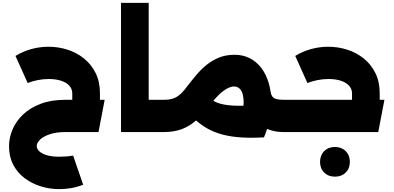

<svg xmlns="http://www.w3.org/2000/svg" viewBox="-20 -921 2745 1339"><path d="M484 -170V-271Q484 -299 465 -321.5Q446 -344 409 -357Q372 -370 318 -370Q281 -370 241.5 -362Q202 -354 173 -342L88 -531Q140 -563 199 -579Q258 -595 318 -595Q387 -595 451 -574.5Q515 -554 566 -513Q617 -472 647 -411.5Q677 -351 677 -271V-170ZM394 398Q327 398 264 378.5Q201 359 151 321Q101 283 72 227.5Q43 172 43 99Q43 39 67.5 -18.5Q92 -76 141 -122.5Q190 -169 263.5 -197Q337 -225 435 -225V0Q373 0 328 15Q283 30 259.5 52.5Q236 75 236 98Q236 116 253 133Q270 150 305 161Q340 172 394 172Q419 172 443.5 170Q468 168 490 164L560 367Q520 383 478 390.5Q436 398 394 398ZM435 0V-225H710L667 0Z M1007 0V-225H1122V0ZM824 0V-901H1017V0ZM1122 0V-225Q1130 -225 1136 -194.5Q1142 -164 1142 -114Q1142 -62 1136 -31Q1130 0 1122 0Z M1958 0Q1875 0 1813 -37.5Q1751 -75 1716.5 -144.5Q1682 -214 1682 -309V-325L1853 -309L1866 -287Q1869 -264 1878 -250Q1887 -236 1906.5 -230.5Q1926 -225 1958 -225H1991V0ZM1122 0Q1114 0 1108 -31Q1102 -62 1102 -114Q1102 -164 1108 -194.5Q1114 -225 1122 -225ZM1122 0V-225Q1160 -225 1187.5 -234Q1215 -243 1240 -266.5Q1265 -290 1295 -331Q1322 -366 1353 -402.5Q1384 -439 1422.5 -470Q1461 -501 1508.5 -520Q1556 -539 1616 -539Q1675 -539 1722 -515Q1769 -491 1802.5 -447Q1836 -403 1854 -342Q1872 -281 1872 -206Q1872 -146 1858 -81.5Q1844 -17 1821 37L1632 -33Q1655 -73 1667 -117Q1679 -161 1679 -206Q1679 -264 1661 -291Q1643 -318 1613 -318Q1591 -318 1564 -303.5Q1537 -289 1508 -261.5Q1479 -234 1449 -195Q1398 -125 1349.5 -82.5Q1301 -40 1247 -20Q1193 0 1122 0ZM1810 -188 1821 37Q1715 43 1637 35.5Q1559 28 1500.5 8Q1442 -12 1396.5 -43Q1351 -74 1312 -115L1435 -244Q1467 -211 1517.5 -197.5Q1568 -184 1640 -183.5Q1712 -183 1810 -188ZM1991 0V-225Q1999 -225 2005 -194.5Q2011 -164 2011 -114Q2011 -62 2005 -31Q1999 0 1991 0Z M2435 -170V-271Q2435 -299 2416 -321.5Q2397 -344 2360 -357Q2323 -370 2269 -370Q2232 -370 2192.5 -362Q2153 -354 2124 -342L2039 -531Q2091 -563 2150 -579Q2209 -595 2269 -595Q2338 -595 2402 -574.5Q2466 -554 2517 -513Q2568 -472 2598 -411.5Q2628 -351 2628 -271V-170ZM1991 0V-225H2661L2618 0ZM1991 0Q1983 0 1977 -31Q1971 -62 1971 -114Q1971 -164 1977 -194.5Q1983 -225 1991 -225ZM2316 311Q2270 311 2241 282.5Q2212 254 2212 208Q2212 162 2241 133Q2270 104 2316 104Q2362 104 2391 133Q2420 162 2420 208Q2420 254 2391 282.5Q2362 311 2316 311Z"/></svg>

Font: Alexandria Black
Style: Regular
Weight: 900
Designer: Mohamed Gaber
Foundry: Kief Type Foundry
Version: Version 5.100